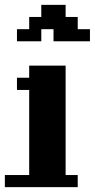

<svg xmlns="http://www.w3.org/2000/svg" viewBox="-20 -770 390 790"><path d="M299.8 -49.8V0H0V-49.8H100.1V-399.9H49.8V-450.2H100.1V-500H250V-49.8ZM350.1 -600.1H200.2V-649.9H149.9V-600.1H49.8V-649.9H100.1V-700.2H149.9V-750H250V-700.2H299.8V-649.9H350.1Z"/></svg>

Font: Redaction 50
Style: Bold
Weight: 700
Designer: Jeremy Mickel / Forest Young
Foundry: MCKL
Version: Version 2.001;hotconv 1.0.113;makeotfexe 2.5.65598 DEVELOPME